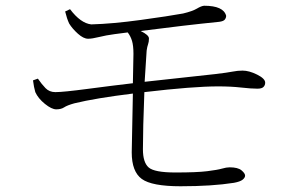

<svg xmlns="http://www.w3.org/2000/svg" viewBox="-20 -682 1040 669"><path d="M95 -402 112 -408Q125 -389 138.5 -375Q152 -361 173 -361Q200 -361 287 -372.5Q374 -384 443 -392L445 -494Q445 -523 440 -539.5Q435 -556 425 -569L379 -563Q349 -559 325 -553Q301 -547 287 -547Q271 -547 251.5 -564.5Q232 -582 221 -600Q213 -617 207 -642L224 -650Q261 -601 298 -597Q372 -599 470.5 -612.5Q569 -626 618 -635Q651 -643 666 -652Q681 -661 691 -662Q759 -662 768 -627Q768 -620 763.5 -614Q759 -608 744 -606Q624 -594 470 -574Q499 -560 499 -548Q499 -536 496 -528Q493 -520 491 -506Q488 -464 484 -397L731 -424Q773 -429 790.5 -432.5Q808 -436 825 -436Q848 -436 876 -422Q904 -408 904 -394Q904 -385 898 -379Q892 -373 877 -373Q855 -373 820 -377Q785 -381 740 -381Q653 -381 483 -361Q478 -233 478 -162Q478 -116 498 -98.5Q518 -81 591 -81Q666 -81 702 -85.5Q738 -90 753.5 -94.5Q769 -99 780 -99Q809 -99 821.5 -88.5Q834 -78 834 -70Q834 -63 825.5 -56Q817 -49 795 -45Q719 -33 609 -33Q509 -33 474 -58.5Q439 -84 439 -151L443 -356Q313 -340 239 -322Q214 -315 203.5 -308Q193 -301 176 -301Q160 -301 136.5 -320Q113 -339 103 -361Q98 -378 95 -402Z"/></svg>

Font: Minh Nguyen ExtraLight
Style: Regular
Weight: 250
Designer: Ryoko NISHIZUKA 西塚涼子 (kana & ideographs); Frank Grießhammer (Latin, Greek & Cyrillic); Wenlong ZHANG 张文龙 (bopomofo); San
Foundry: Adobe
Version: Version 1.100;July 7, 2023;FontCreator 14.0.0.2814 64-bit